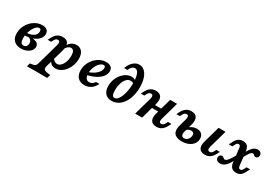

<svg xmlns="http://www.w3.org/2000/svg" viewBox="30 -1581 3850 2718"><g transform="rotate(30 1955.5 -222.5)"><path d="M48.3 -149.1Q48.3 -221.4 84.4 -285.7Q120.4 -349.9 180.5 -388.9Q240.6 -428 308.1 -428Q358.3 -428 385.3 -405.7Q412.3 -383.4 412.3 -342.2Q412.3 -296.3 380.3 -259.5Q348.4 -222.6 291.3 -200.6Q234.2 -178.6 160.2 -175.8L161 -221.8Q209.4 -223 245.5 -237.1Q281.7 -251.2 301.1 -275.5Q320.5 -299.9 320.5 -331.6Q320.5 -351.5 312.8 -361.6Q305.2 -371.8 289.9 -371.8Q259.8 -371.8 230.1 -336.3Q200.4 -300.9 181.3 -245Q162.1 -189.1 162.1 -132.8Q162.1 -88.1 176.1 -65.8Q190.1 -43.5 217.7 -43.5Q235.1 -43.5 248.6 -52Q262 -60.4 269.5 -75.9Q277.1 -91.3 277.1 -110.9Q277.1 -142.1 258.7 -162.2Q240.4 -182.3 206.2 -186.2L209.6 -197Q265.1 -201.6 304.2 -193.9Q343.4 -186.1 363.7 -166.6Q384 -147.1 384 -116.6Q384 -81.9 359.9 -52.4Q335.9 -23 295.2 -5.9Q254.4 11.3 206.4 11.3Q131.6 11.3 89.9 -30.7Q48.3 -72.7 48.3 -149.1Z M602 -358.6Q585 -358.6 572 -348.6Q558.9 -338.6 548 -318.1L531.8 -286H474.5L495.3 -326.3Q522.6 -379.3 557.7 -403.7Q592.9 -428 640.2 -428Q708.7 -428 732.6 -385.8Q756.5 -343.6 736.6 -269.7L719.5 -208.2H606L628.3 -286.7Q637.6 -320.9 631.3 -339.8Q625 -358.6 602 -358.6ZM445.8 185.5 407.9 186.3 423.6 129.8 452.9 125.9Q476.7 122.7 491.2 116.6Q505.6 110.4 514.6 98.6Q523.6 86.9 529.1 66.5L606 -208.2H719.5L646.3 50.7Q639.7 74.8 645.3 89.7Q650.9 104.7 669.5 112.6Q688 120.5 722.3 124.6L754.7 128.3L738.5 185.5Q712.2 185.5 685 185.1Q626.9 183.9 554.5 183.9H552.6H552.5Q507.9 183.9 445.8 185.5ZM992.7 -273.1Q992.7 -198.7 961.6 -133Q930.6 -67.3 879.7 -27.9Q828.9 11.6 772 11.6Q733 11.6 705.6 -6.3Q678.1 -24.2 667.9 -56.1L684.8 -102.9Q697.3 -81.2 717.9 -68.3Q738.4 -55.3 760.5 -55.3Q791.7 -55.3 818.9 -82.7Q846 -110 862.2 -156.3Q878.4 -202.6 878.4 -255.3Q878.4 -303.9 863.7 -328.5Q849.1 -353.2 820.2 -353.2Q795.6 -353.2 773.5 -335.2Q751.3 -317.3 731.4 -281.6L719.1 -303.3Q740.3 -363.7 778.5 -395.7Q816.6 -427.7 867.7 -427.7Q926.7 -427.7 959.7 -386.9Q992.7 -346.1 992.7 -273.1Z M1093.9 -147Q1093.9 -220.3 1129.8 -285.1Q1165.8 -349.9 1225.3 -388.9Q1284.8 -428 1352.3 -428Q1404.6 -428 1432.4 -405.1Q1460.2 -382.1 1460.2 -339.2Q1460.2 -292.6 1427.9 -250.7Q1395.6 -208.8 1336.4 -177.3Q1277.1 -145.9 1197.8 -129L1198.7 -175Q1254.2 -194.8 1292.6 -221.9Q1331 -248.9 1350.6 -279.1Q1370.2 -309.2 1370.2 -338.8Q1370.2 -357.2 1363 -365.6Q1355.9 -373.9 1342.9 -373.9Q1311.5 -373.9 1280.1 -343.2Q1248.7 -312.5 1228.9 -263Q1209 -213.6 1209 -161.8Q1209 -113.4 1227.7 -86.3Q1246.3 -59.1 1280.6 -59.1Q1306.5 -59.1 1328.4 -72.2Q1350.2 -85.3 1368 -111.3H1422.9Q1392 -49.9 1347 -19.3Q1302.1 11.3 1243.1 11.3Q1173 11.3 1133.5 -30.6Q1093.9 -72.6 1093.9 -147Z M1544 -151.2Q1544 -223.3 1575.2 -287.1Q1606.4 -351 1658 -389.5Q1709.7 -428 1767.9 -428Q1790.1 -428 1807 -421.7Q1823.9 -415.5 1835.9 -403V-352.2Q1828 -360.7 1813.9 -366.1Q1799.8 -371.5 1784.3 -371.5Q1748 -371.5 1718.7 -342.2Q1689.4 -312.9 1672.8 -260.7Q1656.3 -208.6 1656.3 -143.9Q1656.3 -92.8 1667.9 -69Q1679.6 -45.2 1703.7 -45.2Q1737.5 -45.2 1766.7 -88Q1795.9 -130.8 1813.1 -202.9Q1830.3 -275.1 1830.3 -358.7Q1830.3 -420.8 1820.6 -465.1Q1810.9 -509.4 1792.4 -532.8Q1773.8 -556.2 1748 -556.2Q1723 -556.2 1701.2 -536.1Q1679.5 -516 1666.5 -480.6H1611.7Q1634.9 -548.9 1680 -589.8Q1725.1 -630.6 1778.4 -630.6Q1827.3 -630.6 1864.3 -596.2Q1901.3 -561.7 1921.8 -499.6Q1942.4 -437.5 1942.4 -355.6Q1942.4 -250.3 1909.9 -166.7Q1877.4 -83 1819.5 -35.9Q1761.6 11.3 1688.8 11.3Q1619.9 11.3 1581.9 -31.2Q1544 -73.7 1544 -151.2Z M2124.5 -358.6Q2107.6 -358.6 2094.5 -348.6Q2081.5 -338.6 2070.6 -318.1L2054.4 -286H1997.1L2017.9 -326.3Q2045.2 -379.3 2080.3 -403.7Q2115.5 -428 2162.8 -428Q2231.3 -428 2255.2 -385.8Q2279.1 -343.6 2259.2 -269.7L2242 -208.2H2128.6L2150.9 -286.7Q2160.1 -320.9 2153.8 -339.8Q2147.6 -358.6 2124.5 -358.6ZM2128.6 -208.2H2242L2183.5 0H2070.1ZM2213.3 -245.2H2401.3L2385.2 -188.7H2197.1ZM2401.5 -416.4H2515L2456.9 -208.2H2343.4ZM2460.5 -57.8Q2477.4 -57.8 2490.7 -67.8Q2503.9 -77.8 2514.4 -98.3L2530.7 -130.3H2587.9L2567.2 -90Q2539.9 -37 2504.7 -12.7Q2469.6 11.6 2422.2 11.6Q2353.8 11.6 2329.9 -30.6Q2306 -72.8 2325.8 -146.7L2343.4 -208.2H2456.9L2434.2 -129.7Q2424.9 -95.5 2431.2 -76.6Q2437.5 -57.8 2460.5 -57.8Z M2706 -358.6Q2689.1 -358.6 2676 -348.6Q2662.9 -338.6 2652.1 -318.1L2635.8 -286H2578.6L2599.3 -326.3Q2626.6 -379.3 2661.8 -403.7Q2696.9 -428 2744.3 -428Q2812.7 -428 2836.6 -385.8Q2860.5 -343.6 2840.7 -269.7L2823.5 -208.2H2710L2732.3 -286.7Q2741.6 -320.9 2735.3 -339.8Q2729 -358.6 2706 -358.6ZM2699 -168.6 2710 -208.2H2823.5L2801.8 -129.6Q2790.7 -89 2801.8 -66.3Q2812.9 -43.5 2845 -43.5Q2866.8 -43.5 2885.8 -56.7Q2904.8 -69.8 2916.3 -91.8Q2927.8 -113.8 2927.8 -139.2Q2927.8 -163.8 2914.7 -176.2Q2901.6 -188.7 2875.4 -188.7Q2849.8 -188.7 2827.2 -174Q2804.6 -159.2 2792.4 -134.7L2798.9 -183.9Q2821.1 -215.8 2858.2 -234.1Q2895.3 -252.4 2936.9 -252.4Q2986.7 -252.4 3015.2 -224.8Q3043.8 -197.2 3043.8 -149.3Q3043.8 -102.9 3017.1 -66.2Q2990.5 -29.5 2942.9 -9.1Q2895.3 11.3 2834.7 11.3Q2744.2 11.3 2709.4 -35.3Q2674.7 -81.8 2699 -168.6ZM3192.9 -416.4H3306.4L3248.3 -208.2H3134.8ZM3251.9 -57.8Q3268.8 -57.8 3282.1 -67.8Q3295.3 -77.8 3305.8 -98.3L3322.1 -130.3H3379.3L3358.6 -90Q3331.3 -37 3296.1 -12.7Q3261 11.6 3213.6 11.6Q3145.2 11.6 3121.3 -30.6Q3097.4 -72.8 3117.2 -146.7L3134.8 -208.2H3248.3L3225.6 -129.7Q3216.3 -95.5 3222.6 -76.6Q3228.9 -57.8 3251.9 -57.8Z M3614.2 -100.7 3590.2 -312.6Q3586.9 -338.5 3578.7 -348.9Q3570.4 -359.4 3555.5 -359.4Q3541.8 -359.4 3531.3 -350.1Q3520.8 -340.9 3510.3 -320.7L3492.6 -286H3435.3L3465.2 -344.9Q3486.5 -386.8 3517.5 -407.4Q3548.4 -428 3590.1 -428Q3637.7 -428 3662.7 -401.4Q3687.7 -374.8 3694.6 -316L3718.7 -104Q3721.4 -80.3 3729.7 -68.8Q3738 -57.3 3753.3 -57.3Q3766.2 -57.3 3776.9 -65.9Q3787.6 -74.6 3798.5 -96L3816.2 -130.6H3873.5L3843.7 -71.8Q3821 -27.7 3793.1 -8.2Q3765.1 11.3 3723.9 11.3Q3674.6 11.3 3647.6 -15.9Q3620.7 -43.1 3614.2 -100.7ZM3390.5 -47.9Q3390.5 -69.4 3403.2 -83.8Q3415.8 -98.1 3435.4 -98.1Q3445.3 -98.1 3452.4 -94.2Q3459.5 -90.3 3467.7 -82.9Q3474.2 -76.7 3480.1 -73.4Q3486 -70.2 3492.6 -70.2Q3517.1 -70.2 3549.8 -112.9Q3582.4 -155.6 3627.2 -244.4L3649 -190.3Q3600.5 -82.2 3557.7 -35.5Q3514.8 11.3 3461.8 11.3Q3428.4 11.3 3409.5 -4.6Q3390.5 -20.4 3390.5 -47.9ZM3828.2 -428Q3859.9 -428 3878 -411.5Q3896.1 -395 3896.1 -368.2Q3896.1 -346.8 3883.4 -332.7Q3870.8 -318.6 3852 -318.6Q3842.2 -318.6 3835.1 -322.5Q3827.9 -326.4 3818.9 -334.2Q3811.9 -340.4 3806.7 -343.5Q3801.4 -346.5 3795.3 -346.5Q3774 -346.5 3745.8 -306.9Q3717.6 -267.2 3678.4 -184.4L3654.2 -226.4Q3696.9 -331.8 3738.3 -379.9Q3779.7 -428 3828.2 -428Z"/></g></svg>

Font: Playfair Micro SmCond SmLight
Style: Italic
Weight: 360
Width: 4
Italic angle: -15.6°
Designer: Claus Eggers Sørensen
Foundry: Claus Eggers Sørensen
Version: Version 2.203;Glyphs 3.3 (3326)